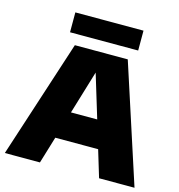

<svg xmlns="http://www.w3.org/2000/svg" viewBox="-131 -1047 1084 1162"><g transform="rotate(15 411.0 -466.0)"><path d="M5 0 245.5 -740H577L817.5 0H595.5L544.5 -168.5H276L225 0ZM328 -341H492.5L410 -612.5ZM197 -808V-932.5H624V-808Z"/></g></svg>

Font: Encode Sans SmExp Black
Style: Regular
Weight: 900
Width: 6
Designer: Multiple Designers
Foundry: Impallari Type
Version: Version 3.002; ttfautohint (v1.8.3) -l 8 -r 50 -G 200 -x 14 